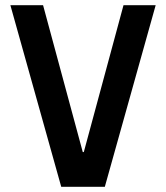

<svg xmlns="http://www.w3.org/2000/svg" viewBox="-20 -720 640 740"><path d="M216 0H384L580 -700H456L303 -134H299L146 -700H20Z"/></svg>

Font: CommitMonoV142 ExtLt
Style: Regular
Weight: 200
Monospace: yes
Designer: Eigil Nikolajsen
Foundry: Eigil Nikolajsen
Version: Version 1.142